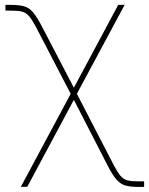

<svg xmlns="http://www.w3.org/2000/svg" viewBox="-20 -549 601 774"><path d="M64 204.1 269.5 -179.2H285.6L434.1 107.9Q451.7 142.6 464.4 158.2Q477.1 173.8 493.7 178Q510.3 182.1 540.5 182.1H561V204.6H540.5Q506.8 204.6 486.3 199Q465.8 193.4 449.7 175Q433.6 156.7 414.1 118.7L277.8 -146.5L89.8 204.1ZM270.5 -160.2 128.9 -432.6Q111.3 -466.8 98.6 -482.2Q85.9 -497.6 69.3 -502Q52.7 -506.3 22.5 -506.3H2V-529.3H22.5Q56.6 -529.3 76.9 -523.7Q97.2 -518.1 113 -499.5Q128.9 -481 148.4 -443.4L277.8 -195.3L456.5 -529.3H482.4L284.2 -160.2Z"/></svg>

Font: Inter 24pt Thin
Style: Regular
Weight: 250
Designer: Rasmus Andersson
Foundry: rsms
Version: Version 4.001;git-66647c0bb